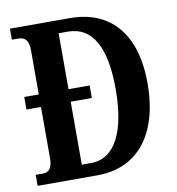

<svg xmlns="http://www.w3.org/2000/svg" viewBox="-80 -786 791 859"><g transform="rotate(-10 315.0 -357.0)"><path d="M22 0H294C486 0 586 -147 586 -366C586 -593 477 -714 294 -714H22V-664H50C79 -664 98 -651 98 -603V-402H32V-345H98V-113C98 -67 82 -50 56 -50H22ZM275 -59H233V-345H329V-402H233V-656H275C384 -656 441 -560 441 -366C441 -173 384 -59 275 -59Z"/></g></svg>

Font: Noto Serif Sinhala ExtraCondensed
Style: Bold
Weight: 700
Width: 2
Designer: Jelle Bosma - Monotype Design Team
Foundry: Monotype Imaging Inc.
Version: Version 2.007